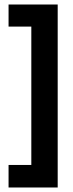

<svg xmlns="http://www.w3.org/2000/svg" viewBox="-20 -714 322 852"><path d="M236 118H18V18H119V-596H18V-694H236Z"/></svg>

Font: Bricolage Grotesque 96pt SemiBold
Style: Regular
Weight: 600
Designer: Mathieu Triay
Foundry: Atelier Triay
Version: Version 1.001; ttfautohint (v1.8.4.7-5d5b);gftools[0.9.33.de